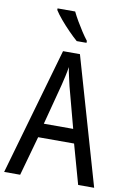

<svg xmlns="http://www.w3.org/2000/svg" viewBox="-101 -1003 709 1063"><g transform="rotate(10 253.5 -471.5)"><path d="M416 0 354 -222H152L90 0H0L205 -715H300L506 0ZM274 -530Q269 -553 262 -582.5Q255 -612 252 -634Q248 -608 242 -581Q236 -554 230 -530L170 -301H335ZM233 -943Q244 -920 260 -892.5Q276 -865 293 -839Q310 -813 325 -794V-783H270Q250 -800 222.5 -828Q195 -856 171 -884.5Q147 -913 134 -934V-943Z"/></g></svg>

Font: Noto Sans Devanagari Condensed
Style: Regular
Weight: 400
Width: 3
Designer: Jelle Bosma - Monotype Design Team
Foundry: Monotype Imaging Inc.
Version: Version 2.004; ttfautohint (v1.8.4.7-5d5b)